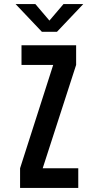

<svg xmlns="http://www.w3.org/2000/svg" viewBox="-20 -922 490 942"><path d="M78.5 0V-96.5L241 -603.5H85.5V-700H353.5V-603.5L189.5 -96.5H364V0ZM56.5 -902H153.5L222.5 -821L291.5 -902H388.5L259.5 -766H185.5Z"/></svg>

Font: Trispace Condensed Medium
Style: Regular
Weight: 500
Width: 3
Designer: Tyler Finck
Foundry: Etcetera Type Company
Version: Version 1.210; ttfautohint (v1.8.3)